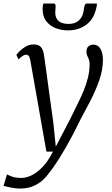

<svg xmlns="http://www.w3.org/2000/svg" viewBox="-69 -817 634 1084"><path d="M102.5 -474.5Q99 -495 93 -501.5Q87 -508 78.5 -508Q69 -508 59.2 -501.5Q49.5 -495 35.5 -481.5L23.5 -507Q27 -513 41 -527.2Q55 -541.5 75.5 -553.8Q96 -566 119.5 -566Q142 -566 154.2 -557.8Q166.5 -549.5 172.2 -534.5Q178 -519.5 180.5 -499Q187 -452.5 193.5 -405.8Q200 -359 206.2 -312.2Q212.5 -265.5 219 -218.8Q225.5 -172 232 -125.5L246 11L327 -144.5Q346.5 -185.5 366 -224Q385.5 -262.5 401.5 -300.5Q417.5 -338.5 427.2 -377.2Q437 -416 437 -457Q437 -471.5 432.5 -482.2Q428 -493 423.5 -502.8Q419 -512.5 419 -523.5Q419 -545.5 430.2 -555.2Q441.5 -565 457.5 -565Q475 -565 487 -554.8Q499 -544.5 505.5 -525Q512 -505.5 512 -477.5Q512 -422 491 -362.5Q470 -303 440.8 -247Q411.5 -191 387 -145.5Q364.5 -99 343.5 -59Q322.5 -19 303.2 14.5Q284 48 267 75Q250 102 235.5 122.8Q221 143.5 209 158Q196 177.5 174.2 198.2Q152.5 219 120.2 233.2Q88 247.5 43 247.5Q21.5 247.5 -6.2 242.2Q-34 237 -49 232L-29.5 167.5Q-22 172 -1.8 179.8Q18.5 187.5 53 187.5Q78 187.5 108.5 173.2Q139 159 170.8 126.2Q202.5 93.5 230 39H193ZM236 -797Q242 -797 243.5 -791.5Q245 -786 245 -778Q245 -771 244 -762Q243 -753 243 -746Q243 -716 261.2 -699Q279.5 -682 318 -682Q346 -682 364.2 -692.8Q382.5 -703.5 392.5 -722.8Q402.5 -742 405 -767.5Q406 -778 409.5 -787.5Q413 -797 421 -797H478Q478 -793.5 478 -790Q478 -786.5 477 -782.5Q464 -711.5 419.5 -678.5Q375 -645.5 316.5 -645.5Q278 -645.5 245 -658.2Q212 -671 191.8 -698Q171.5 -725 171.5 -766.5Q171.5 -774 172.5 -781.8Q173.5 -789.5 175.5 -797Z"/></svg>

Font: Merriweather 7pt Light
Style: Italic
Weight: 300
Italic angle: -7.8°
Designer: Eben Sorkin
Foundry: Eben Sorkin
Version: Version 2.200;gftools[0.9.31]